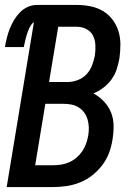

<svg xmlns="http://www.w3.org/2000/svg" viewBox="-23 -755 543 775"><path d="M192 0H4L114 -666Q106 -660 101 -652Q96 -644 92.5 -635.5Q89 -627 86 -618Q83 -609 81 -600.5Q79 -592 77 -583Q75 -574 73 -565H-3Q0 -583 4.5 -601.5Q9 -620 16 -638Q23 -656 33 -673Q43 -690 57 -704.5Q71 -719 89 -727Q107 -735 125 -735H287Q315 -735 342.5 -729.5Q370 -724 392.5 -710.5Q415 -697 431 -676Q447 -655 455 -629.5Q463 -604 463 -575.5Q463 -547 459 -519Q455 -497 448 -475.5Q441 -454 427.5 -435Q414 -416 395 -401.5Q376 -387 354 -378Q378 -365 396.5 -345.5Q415 -326 425 -301.5Q435 -277 435.5 -248.5Q436 -220 431 -191Q427 -164 417 -137.5Q407 -111 389.5 -88Q372 -65 349 -47Q326 -29 299.5 -18.5Q273 -8 246 -4Q219 0 192 0ZM175 -424H251Q271 -424 291.5 -432Q312 -440 326.5 -455.5Q341 -471 348.5 -491Q356 -511 360 -531Q363 -552 362 -573Q361 -594 352.5 -611Q344 -628 326 -637.5Q308 -647 287 -647H212ZM119 -88H191Q207 -88 223.5 -90.5Q240 -93 256 -100Q272 -107 285.5 -118.5Q299 -130 309 -144.5Q319 -159 324.5 -175Q330 -191 333 -207Q336 -224 335.5 -240.5Q335 -257 330.5 -272.5Q326 -288 317 -300.5Q308 -313 294.5 -321.5Q281 -330 265 -333Q249 -336 232 -336H160Z"/></svg>

Font: Iosevka Term Curly Semibold
Style: Italic
Weight: 600
Italic angle: -9°
Designer: Belleve Invis
Foundry: Belleve Invis
Version: Version 32.3.0